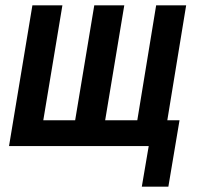

<svg xmlns="http://www.w3.org/2000/svg" viewBox="-20 -550 760 723"><path d="M514 153H614L656 -97H610L681 -530H568L497 -97H376L448 -530H335L263 -97H143L215 -530H102L14 0H540Z"/></svg>

Font: Iosevka Sparkle SmBdObl
Style: Regular
Weight: 600
Italic angle: -9°
Designer: Belleve Invis
Foundry: Belleve Invis
Version: Version 4.5.0; ttfautohint (v1.8.3)